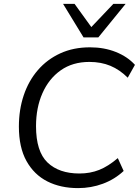

<svg xmlns="http://www.w3.org/2000/svg" viewBox="-20 -957 713 986"><path d="M381 9Q291 9 223 -25.5Q155 -60 116 -130Q77 -200 77 -307Q77 -394 102 -468Q127 -542 174.5 -597Q222 -652 289.5 -683Q357 -714 442 -714Q515 -714 575 -690Q635 -666 673 -624L636 -558Q595 -599 547 -619Q499 -639 439 -639Q353 -639 292 -596Q231 -553 198 -478.5Q165 -404 165 -309Q165 -179 224 -122.5Q283 -66 388 -66Q443 -66 489.5 -84.5Q536 -103 585 -145L615 -79Q569 -36 508.5 -13.5Q448 9 381 9ZM409 -765 304 -937H363L449 -818L562 -937H625L485 -765Z"/></svg>

Font: Nunito Sans
Style: Italic
Weight: 400
Italic angle: -9°
Designer: Vernon Adams
Foundry: Vernon Adams
Version: Version 3.006; ttfautohint (v1.8.3)